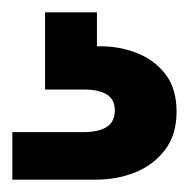

<svg xmlns="http://www.w3.org/2000/svg" viewBox="-20 -27 306 311"><path d="M0 264V187H115Q140 187 153 178.5Q166 170 166 152Q166 134 153 126Q140 118 115 118H53V-7H137V48Q170 47 199.5 58Q229 69 247.5 92.5Q266 116 266 154Q266 191 247.5 215.5Q229 240 199.5 252Q170 264 135 264Z"/></svg>

Font: DM Sans 12pt
Style: Bold
Weight: 700
Version: Version 4.004;gftools[0.9.30]